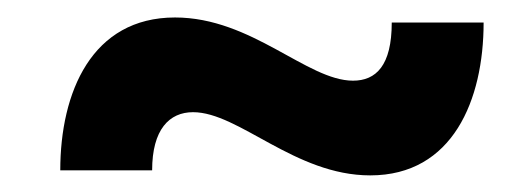

<svg xmlns="http://www.w3.org/2000/svg" viewBox="-20 -437 607 223"><path d="M156.7 -239.2C156.7 -286.7 176.7 -306.7 204.2 -306.7C257.5 -306.7 322.5 -233.3 410 -233.3C505.8 -233.3 541.7 -320.8 541.7 -410.8H435C435 -360.8 416.7 -343.3 390 -343.3C336.7 -343.3 272.5 -416.7 183.3 -416.7C86.7 -416.7 50 -330 50 -239.2Z"/></svg>

Font: Familjen Grotesk
Style: Bold
Weight: 700
Designer: Anders Wikstroem, Jonas Baeckman, Matilda Gysing, Kristian Moeller
Foundry: Familjen STHLM AB
Version: Version 2.000